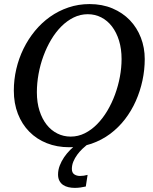

<svg xmlns="http://www.w3.org/2000/svg" viewBox="-20 -707 750 943"><path d="M690.9 -417Q690.9 -364.3 679.7 -311.8Q668.5 -259.3 647 -210.9Q625.5 -162.6 593.8 -121.3Q562 -80.1 520.8 -49.3Q479.5 -18.6 428.7 -1Q417.5 2.4 405.3 5.9Q395 14.2 384.8 23.9Q370.6 37.6 359.1 53.2Q347.7 68.8 340.3 86.4Q333 104 333 123Q333 141.1 344.7 149.2Q356.4 157.2 373 157.2Q382.8 157.2 391.8 155.8Q400.9 154.3 410.2 151.9L401.4 209Q388.7 211.9 374.8 213.9Q360.8 215.8 347.2 215.8Q331.1 215.8 316.2 212.4Q301.3 209 290 201.4Q278.8 193.8 272 181.2Q265.1 168.5 265.1 149.9Q265.1 127.9 273.4 106.2Q281.7 84.5 294.9 65.2Q308.1 45.9 324.7 29.3Q332 22 339.4 15.6Q329.6 16.1 319.8 16.1Q259.8 16.1 210 -3.7Q160.2 -23.4 124 -60.1Q87.9 -96.7 67.9 -147.9Q47.9 -199.2 47.9 -262.2Q47.9 -315.9 60.1 -368.2Q72.3 -420.4 95.5 -467.8Q118.7 -515.1 151.6 -555.2Q184.6 -595.2 225.8 -624.5Q267.1 -653.8 316.2 -670.4Q365.2 -687 419.9 -687Q481.9 -687 532.2 -665.8Q582.5 -644.5 617.7 -607.9Q652.8 -571.3 671.9 -522Q690.9 -472.7 690.9 -417ZM577.1 -417Q577.1 -466.8 564.7 -507.3Q552.2 -547.9 530 -576.9Q507.8 -606 477.3 -621.6Q446.8 -637.2 411.1 -637.2Q374.5 -637.2 341.8 -621.1Q309.1 -605 281.2 -577.1Q253.4 -549.3 231.2 -512Q209 -474.6 193.4 -432.1Q177.7 -389.6 169.4 -344Q161.1 -298.3 161.1 -253.9Q161.1 -203.1 174.1 -162.8Q187 -122.6 209.2 -94.5Q231.4 -66.4 261.7 -51.3Q292 -36.1 327.1 -36.1Q363.8 -36.1 396.5 -52.5Q429.2 -68.8 457 -97.2Q484.9 -125.5 507.1 -162.8Q529.3 -200.2 544.9 -242.7Q560.5 -285.2 568.8 -329.8Q577.1 -374.5 577.1 -417Z"/></svg>

Font: Charis SIL Phon
Style: Italic
Weight: 400
Italic angle: -11°
Foundry: SIL International
Version: Version 5.000